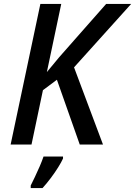

<svg xmlns="http://www.w3.org/2000/svg" viewBox="-20 -734 686 975"><path d="M34 0 185 -714H291L218 -368L281 -444L519 -714H646L356 -392L503 0H385L269 -329L198 -276L140 0ZM136 208Q145 190 157.5 164Q170 138 182 110Q194 82 201 61H300V71Q292 89 275.5 115.5Q259 142 238 170Q217 198 196 221H136Z"/></svg>

Font: Noto Sans Display Medium
Style: Italic
Weight: 500
Italic angle: -12°
Designer: Monotype Design Team
Foundry: Monotype Imaging Inc.
Version: Version 2.003